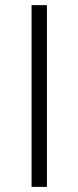

<svg xmlns="http://www.w3.org/2000/svg" viewBox="-20 -731 307 751"><path d="M163.6 -710.9V0H103.5V-710.9Z"/></svg>

Font: Mardoto Light
Style: Regular
Weight: 400
Designer: Christian Robertson, Vahan Hovhannisyan
Foundry: Google
Version: Version 1.000